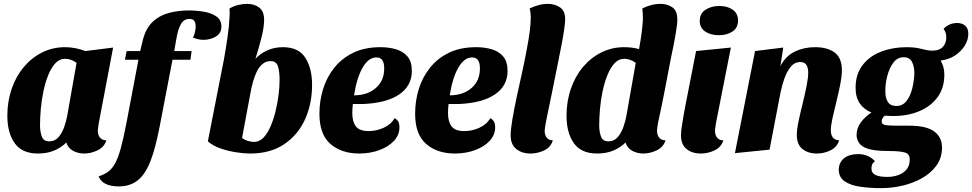

<svg xmlns="http://www.w3.org/2000/svg" viewBox="-20 -774 5028 993"><path d="M176 20Q94 20 56 -33.5Q18 -87 18 -175Q18 -250 40.5 -315Q63 -380 103.5 -428Q144 -476 198.5 -503Q253 -530 317 -530Q368 -530 422 -510L565 -528L491 -138Q490 -129 488 -117Q486 -105 486 -96Q486 -77 496.5 -63Q507 -49 530 -48Q519 -13 484.5 3.5Q450 20 415 20Q384 20 358 6Q332 -8 323 -37Q297 -11 260.5 4.5Q224 20 176 20ZM234 -43Q264 -43 282.5 -64.5Q301 -86 312 -117Q323 -148 328 -177L376 -449Q361 -460 345.5 -465Q330 -470 318 -470Q288 -470 266.5 -447Q245 -424 229.5 -385.5Q214 -347 204.5 -301.5Q195 -256 191 -210Q187 -164 187 -125Q187 -94 196 -68.5Q205 -43 234 -43Z M595 190Q510 190 490 138Q519 129 539.5 114Q560 99 575.5 70.5Q591 42 604.5 -7Q618 -56 633 -133L696 -465H626L635 -510H705L719 -568Q734 -627 769 -660.5Q804 -694 853 -707Q902 -720 957 -720Q995 -720 1034 -713.5Q1073 -707 1099 -689Q1125 -671 1125 -637Q1125 -602 1096.5 -585Q1068 -568 1033 -568Q1019 -568 1004.5 -571Q990 -574 978 -580Q985 -592 988.5 -608.5Q992 -625 992 -638Q992 -655 985 -665.5Q978 -676 960 -676Q930 -676 915 -648Q900 -620 893 -578L881 -510H971L965 -465H872L806 -121Q785 -10 758.5 58.5Q732 127 692.5 158.5Q653 190 595 190Z M1274 20Q1241 20 1200 13.5Q1159 7 1120 -6.5Q1081 -20 1055 -43L1138 -466Q1148 -522 1156.5 -579.5Q1165 -637 1167 -685Q1168 -697 1168 -708.5Q1168 -720 1167 -730Q1189 -743 1213 -748.5Q1237 -754 1258 -754Q1295 -754 1320.5 -735Q1346 -716 1346 -671Q1346 -635 1333 -582.5Q1320 -530 1301 -470Q1326 -497 1362.5 -513.5Q1399 -530 1443 -530Q1524 -530 1559 -475.5Q1594 -421 1594 -335Q1594 -237 1557.5 -156.5Q1521 -76 1449.5 -28Q1378 20 1274 20ZM1294 -40Q1321 -40 1342 -61.5Q1363 -83 1378.5 -118.5Q1394 -154 1404.5 -196.5Q1415 -239 1420.5 -281.5Q1426 -324 1426 -359Q1426 -407 1417 -432.5Q1408 -458 1380 -458Q1355 -458 1337 -442.5Q1319 -427 1307.5 -402.5Q1296 -378 1288.5 -351Q1281 -324 1277 -302L1232 -61Q1245 -50 1262.5 -45Q1280 -40 1294 -40Z M1838 20Q1746 20 1689 -29.5Q1632 -79 1632 -186Q1632 -251 1650.5 -312Q1669 -373 1708 -422.5Q1747 -472 1806.5 -501Q1866 -530 1948 -530Q1990 -530 2027 -519.5Q2064 -509 2087 -482.5Q2110 -456 2110 -407Q2110 -330 2044.5 -285.5Q1979 -241 1857 -236Q1844 -236 1830.5 -236Q1817 -236 1805 -236Q1802 -212 1802 -189Q1802 -145 1820.5 -120.5Q1839 -96 1887 -96Q1926 -96 1964 -113Q2002 -130 2021 -163Q2035 -155 2040.5 -143.5Q2046 -132 2046 -116Q2046 -76 2017.5 -45.5Q1989 -15 1941.5 2.5Q1894 20 1838 20ZM1811 -281Q1881 -281 1924.5 -319.5Q1968 -358 1967 -422Q1967 -448 1957.5 -462.5Q1948 -477 1926 -477Q1887 -477 1856.5 -426Q1826 -375 1811 -281Z M2333 20Q2241 20 2184 -29.5Q2127 -79 2127 -186Q2127 -251 2145.5 -312Q2164 -373 2203 -422.5Q2242 -472 2301.5 -501Q2361 -530 2443 -530Q2485 -530 2522 -519.5Q2559 -509 2582 -482.5Q2605 -456 2605 -407Q2605 -330 2539.5 -285.5Q2474 -241 2352 -236Q2339 -236 2325.5 -236Q2312 -236 2300 -236Q2297 -212 2297 -189Q2297 -145 2315.5 -120.5Q2334 -96 2382 -96Q2421 -96 2459 -113Q2497 -130 2516 -163Q2530 -155 2535.5 -143.5Q2541 -132 2541 -116Q2541 -76 2512.5 -45.5Q2484 -15 2436.5 2.5Q2389 20 2333 20ZM2306 -281Q2376 -281 2419.5 -319.5Q2463 -358 2462 -422Q2462 -448 2452.5 -462.5Q2443 -477 2421 -477Q2382 -477 2351.5 -426Q2321 -375 2306 -281Z M2724 20Q2679 20 2650 -3.5Q2621 -27 2621 -74Q2621 -104 2630 -157Q2639 -210 2652.5 -273Q2666 -336 2680 -398.5Q2694 -461 2703 -511Q2714 -568 2719.5 -610Q2725 -652 2725 -681Q2725 -696 2723.5 -708.5Q2722 -721 2719 -730Q2738 -740 2763.5 -747Q2789 -754 2814 -754Q2848 -754 2875.5 -736.5Q2903 -719 2903 -674Q2903 -659 2898.5 -626.5Q2894 -594 2886 -551.5Q2878 -509 2869 -465Q2849 -364 2835.5 -298.5Q2822 -233 2814 -195Q2806 -157 2802.5 -137.5Q2799 -118 2798 -110Q2797 -102 2797 -96Q2797 -77 2807 -63Q2817 -49 2839 -48Q2829 -13 2795 3.5Q2761 20 2724 20Z M3068 20Q2986 20 2948 -33.5Q2910 -87 2910 -175Q2910 -250 2932.5 -315Q2955 -380 2995.5 -428Q3036 -476 3090.5 -503Q3145 -530 3208 -530Q3228 -530 3248.5 -527.5Q3269 -525 3285 -520Q3293 -563 3298 -601Q3303 -639 3305 -672Q3305 -687 3304.5 -701.5Q3304 -716 3302 -730Q3320 -740 3345.5 -747Q3371 -754 3397 -754Q3431 -754 3457.5 -736Q3484 -718 3483 -670Q3483 -649 3474 -596Q3465 -543 3450 -474Q3435 -396 3419 -312Q3403 -228 3383 -138Q3382 -129 3380 -117Q3378 -105 3378 -96Q3378 -77 3388.5 -63Q3399 -49 3422 -48Q3411 -13 3376.5 3.5Q3342 20 3307 20Q3276 20 3250 6Q3224 -8 3215 -37Q3189 -11 3152.5 4.5Q3116 20 3068 20ZM3126 -43Q3156 -43 3174.5 -64.5Q3193 -86 3204 -117Q3215 -148 3220 -177L3268 -449Q3253 -460 3237.5 -465Q3222 -470 3210 -470Q3180 -470 3158.5 -447Q3137 -424 3121.5 -385.5Q3106 -347 3096.5 -301.5Q3087 -256 3083 -210Q3079 -164 3079 -125Q3079 -94 3088 -68.5Q3097 -43 3126 -43Z M3698 -592Q3655 -592 3627 -611Q3599 -630 3599 -666Q3599 -704 3628.5 -723.5Q3658 -743 3701 -743Q3743 -743 3770 -723.5Q3797 -704 3797 -668Q3797 -630 3768.5 -611Q3740 -592 3698 -592ZM3605 20Q3559 20 3530.5 -3.5Q3502 -27 3502 -74Q3502 -92 3506 -119Q3510 -146 3515.5 -177Q3521 -208 3526 -235Q3531 -262 3535 -280L3580 -510L3760 -528L3683 -138Q3682 -129 3680 -117Q3678 -105 3678 -96Q3678 -77 3688 -63Q3698 -49 3721 -48Q3710 -13 3676 3.5Q3642 20 3605 20Z M4205 20Q4159 20 4130 -3.5Q4101 -27 4101 -76Q4101 -104 4110 -147Q4119 -190 4131 -238Q4143 -286 4151.5 -329Q4160 -372 4160 -399Q4160 -422 4151 -437.5Q4142 -453 4119 -453Q4089 -453 4069 -428Q4049 -403 4036.5 -367Q4024 -331 4017 -297L3960 0L3781 18L3885 -510L4031 -528L4016 -432Q4043 -484 4090.5 -507Q4138 -530 4195 -530Q4260 -530 4297 -502Q4334 -474 4334 -412Q4334 -380 4325.5 -336.5Q4317 -293 4305.5 -247.5Q4294 -202 4285.5 -163Q4277 -124 4277 -99Q4277 -78 4286.5 -64Q4296 -50 4320 -48Q4309 -13 4275.5 3.5Q4242 20 4205 20Z M4537 199Q4481 199 4430.5 192Q4380 185 4349 164Q4318 143 4318 103Q4319 65 4346 44Q4373 23 4417 23Q4447 23 4469.5 33.5Q4492 44 4505 60Q4494 68 4490.5 77Q4487 86 4487 97Q4487 121 4508 131Q4529 141 4569 141Q4598 141 4624.5 132Q4651 123 4668 103Q4685 83 4685 52Q4686 22 4659.5 14.5Q4633 7 4574 7Q4486 7 4448.5 -13Q4411 -33 4410 -77Q4411 -114 4433.5 -143Q4456 -172 4487 -192Q4448 -208 4426.5 -239.5Q4405 -271 4405 -320Q4405 -390 4441 -437Q4477 -484 4537.5 -507Q4598 -530 4669 -530Q4704 -530 4726.5 -525.5Q4749 -521 4766 -516.5Q4783 -512 4802 -512Q4839 -512 4857 -532.5Q4875 -553 4874 -583Q4874 -606 4860 -625Q4889 -655 4930 -655Q4956 -655 4972 -641Q4988 -627 4988 -599Q4988 -568 4970 -538.5Q4952 -509 4920 -487.5Q4888 -466 4845 -461Q4854 -445 4859 -427.5Q4864 -410 4864 -388Q4864 -319 4829 -271.5Q4794 -224 4734.5 -199Q4675 -174 4601 -174Q4591 -174 4579.5 -174.5Q4568 -175 4556 -176Q4549 -170 4544.5 -162.5Q4540 -155 4540 -146Q4540 -130 4560 -127Q4580 -124 4618 -124H4682Q4772 -124 4812.5 -93.5Q4853 -63 4852 -8Q4851 44 4822.5 83Q4794 122 4747.5 148Q4701 174 4646 186.5Q4591 199 4537 199ZM4616 -226Q4649 -226 4669 -252.5Q4689 -279 4698.5 -318.5Q4708 -358 4709 -396Q4709 -429 4697 -453.5Q4685 -478 4654 -478Q4621 -478 4600 -449.5Q4579 -421 4568.5 -379.5Q4558 -338 4559 -299Q4559 -267 4572 -246.5Q4585 -226 4616 -226Z"/></svg>

Font: Sansita Swashed
Style: Bold
Weight: 700
Designer: Pablo Cosgaya
Foundry: Omnibus-Type
Version: Version 1.003; ttfautohint (v1.8.3)